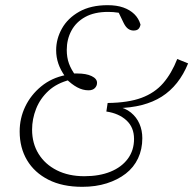

<svg xmlns="http://www.w3.org/2000/svg" viewBox="-20 -708 747 742"><path d="M298 14Q221 14 167 -13.5Q113 -41 84.5 -89Q56 -137 56 -200Q56 -251 77.5 -296Q99 -341 139 -374Q179 -407 234 -418L232 -412Q214 -437 205.5 -462Q197 -487 197 -514Q197 -558 219.5 -598Q242 -638 286.5 -663Q331 -688 396 -688Q431 -688 456.5 -679Q482 -670 499 -653.5Q516 -637 523 -613Q521 -602 515 -596Q509 -590 496 -590Q485 -590 475.5 -596.5Q466 -603 458 -619L431 -675L472 -648Q456 -656 437 -659Q418 -662 398 -662Q345 -662 309.5 -642.5Q274 -623 256 -589.5Q238 -556 238 -515Q238 -486 246.5 -462.5Q255 -439 273 -415L253 -422Q262 -424 268.5 -424Q275 -424 279 -424Q313 -424 334 -414Q355 -404 355 -388Q355 -376 346.5 -367.5Q338 -359 322 -359Q300 -359 278.5 -370.5Q257 -382 235 -404L252 -400Q200 -387 167.5 -357Q135 -327 119.5 -287.5Q104 -248 104 -207Q104 -154 129 -113.5Q154 -73 199.5 -50Q245 -27 306 -27Q364 -27 407 -44.5Q450 -62 474 -94.5Q498 -127 498 -171Q498 -216 468.5 -243Q439 -270 391 -277L396 -310Q476 -311 527 -330Q578 -349 610.5 -386.5Q643 -424 665 -480L707 -463Q672 -377 605 -334.5Q538 -292 432 -290L431 -297Q464 -291 486 -273Q508 -255 519 -229.5Q530 -204 530 -174Q530 -131 513.5 -96Q497 -61 466 -37Q435 -13 392.5 0.5Q350 14 298 14Z"/></svg>

Font: Source Serif 4 18pt Light
Style: Italic
Weight: 300
Italic angle: -12°
Designer: Frank Grießhammer
Foundry: Adobe Systems Incorporated
Version: Version 4.004;hotconv 1.0.116;makeotfexe 2.5.65601